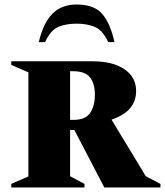

<svg xmlns="http://www.w3.org/2000/svg" viewBox="-20 -832 732 852"><path d="M30 0V-16L106 -49V-511L30 -544V-560H391Q480 -560 532 -525Q584 -490 584 -428Q584 -384 558 -352.5Q532 -321 475 -301L627 -50L692 -16V0H443L310 -255H291V-50L355 -16V0ZM305 -516H291V-300H306Q359 -300 380 -331Q401 -362 401 -411Q401 -462 379 -489Q357 -516 305 -516ZM152 -645Q172 -730 212.5 -771Q253 -812 320 -812Q397 -812 433 -771Q469 -730 488 -645H460Q436 -698 401 -712.5Q366 -727 320 -727Q274 -727 239.5 -713Q205 -699 180 -645Z"/></svg>

Font: Spectral SC ExtraBold
Style: Regular
Weight: 800
Designer: Jean-Baptiste Levee
Foundry: Production Type
Version: Version 2.001